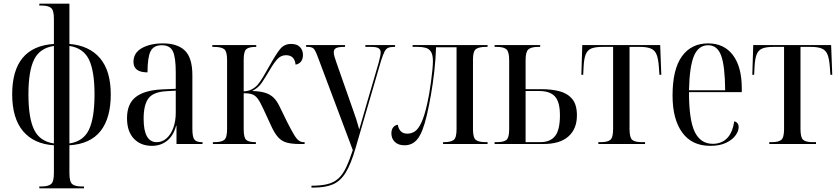

<svg xmlns="http://www.w3.org/2000/svg" viewBox="-20 -780 4543 1040"><path d="M193 240V230H205Q240 230 256 217.5Q272 205 272 157V7Q163 0 104.5 -70Q46 -140 46 -269Q46 -527 272 -542V-679Q272 -725 256 -737.5Q240 -750 205 -750H193V-760H356V-542Q464 -533 522 -464.5Q580 -396 580 -269Q580 -140 524.5 -70Q469 0 356 7V157Q356 205 371.5 217.5Q387 230 422 230H435V240ZM272 -531Q196 -520 165 -458Q134 -396 134 -269Q134 -140 165 -77Q196 -14 272 -3ZM356 -3Q431 -14 461.5 -77Q492 -140 492 -269Q492 -396 461.5 -458Q431 -520 356 -531Z M803 10Q742 10 705 -29Q668 -68 668 -140Q668 -218 716 -255Q764 -292 862 -296L932 -299V-389Q932 -469 916.5 -502Q901 -535 856 -535Q812 -535 795.5 -502Q779 -469 779 -388Q703 -388 703 -445Q703 -494 748.5 -519.5Q794 -545 863 -545Q941 -545 981.5 -506Q1022 -467 1022 -372V-83Q1022 -38 1033 -24Q1044 -10 1074 -10H1077V0H936V-99H934Q919 -44 884.5 -17Q850 10 803 10ZM829 -10Q859 -10 882.5 -31Q906 -52 919 -88Q932 -124 932 -168V-289L881 -286Q810 -282 784 -247Q758 -212 758 -137Q758 -10 829 -10Z M1133 0V-10H1142Q1180 -10 1195 -22.5Q1210 -35 1210 -81V-456Q1210 -501 1194.5 -513.5Q1179 -526 1138 -526H1130V-536H1368V-526H1365Q1329 -526 1314.5 -514Q1300 -502 1300 -457V-285Q1324 -286 1342.5 -295.5Q1361 -305 1374 -319Q1389 -336 1405.5 -364Q1422 -392 1443 -429Q1475 -487 1497.5 -514.5Q1520 -542 1557 -542Q1589 -542 1605 -525Q1621 -508 1621 -483Q1621 -458 1609 -445Q1597 -432 1581 -430Q1576 -481 1529 -481Q1502 -481 1482.5 -460Q1463 -439 1437 -394Q1415 -357 1397 -330.5Q1379 -304 1346 -287Q1390 -286 1417.5 -277Q1445 -268 1463 -250Q1481 -232 1495 -202L1537 -116Q1558 -75 1572 -51.5Q1586 -28 1598 -19Q1610 -10 1625 -10H1630V0H1604Q1561 0 1533.5 -7.5Q1506 -15 1486.5 -36.5Q1467 -58 1448 -100L1406 -191Q1389 -228 1376 -245.5Q1363 -263 1346 -269Q1329 -275 1300 -275V-80Q1300 -34 1314 -22Q1328 -10 1363 -10H1366V0Z M1667 226Q1718 226 1753 217.5Q1788 209 1812 187.5Q1836 166 1854 128.5Q1872 91 1891 33L1702 -470Q1689 -506 1679.5 -516Q1670 -526 1648 -526H1638V-536H1849V-526H1844Q1813 -526 1800.5 -519.5Q1788 -513 1788 -497Q1788 -487 1792 -472.5Q1796 -458 1803 -439L1876 -231Q1888 -197 1895.5 -175.5Q1903 -154 1910 -133Q1917 -112 1926 -79Q1935 -109 1945 -144.5Q1955 -180 1965 -214L2031 -440Q2037 -462 2039.5 -475.5Q2042 -489 2042 -496Q2042 -511 2031 -518.5Q2020 -526 1990 -526H1959V-536H2120V-526H2114Q2093 -526 2081.5 -520.5Q2070 -515 2062 -498.5Q2054 -482 2044 -451L1906 22Q1881 109 1852.5 155Q1824 201 1783.5 218.5Q1743 236 1681 236H1667Z M2171 7Q2138 7 2119 -11Q2100 -29 2100 -58Q2100 -78 2110 -90.5Q2120 -103 2135 -104Q2138 -83 2150.5 -69.5Q2163 -56 2187 -56Q2209 -56 2227.5 -68.5Q2246 -81 2262.5 -116Q2279 -151 2294 -218Q2299 -239 2304.5 -270.5Q2310 -302 2314.5 -336Q2319 -370 2322 -400Q2325 -430 2325 -448Q2325 -483 2314.5 -499.5Q2304 -516 2285.5 -521Q2267 -526 2245 -526H2215V-536H2621V-526H2613Q2574 -526 2558 -514Q2542 -502 2542 -459V-80Q2542 -34 2557.5 -22Q2573 -10 2611 -10H2621V0H2380V-10H2385Q2422 -10 2437.5 -22Q2453 -34 2453 -80V-524H2342Q2340 -461 2332.5 -394Q2325 -327 2314 -265Q2303 -203 2292 -156Q2270 -63 2242.5 -28Q2215 7 2171 7Z M2659 0V-10H2671Q2709 -10 2723.5 -22.5Q2738 -35 2738 -79V-454Q2738 -500 2723 -513Q2708 -526 2671 -526H2659V-536H2906V-526H2896Q2858 -526 2842.5 -513Q2827 -500 2827 -455V-297H2913Q2966 -297 3009.5 -286Q3053 -275 3079 -244.5Q3105 -214 3105 -155Q3105 -82 3059 -41Q3013 0 2924 0ZM2906 -10Q2961 -10 2987 -43.5Q3013 -77 3013 -155Q3013 -228 2986 -257.5Q2959 -287 2901 -287H2827V-10Z M3221 0V-10H3234Q3271 -10 3286 -22.5Q3301 -35 3301 -81V-526H3243Q3205 -526 3183.5 -517.5Q3162 -509 3152.5 -485Q3143 -461 3141 -416L3139 -375H3129L3134 -536H3556L3562 -375H3552L3549 -416Q3546 -461 3536.5 -484.5Q3527 -508 3505.5 -517Q3484 -526 3447 -526H3390V-81Q3390 -35 3404.5 -22.5Q3419 -10 3456 -10H3474V0Z M3827 10Q3728 10 3675.5 -62Q3623 -134 3623 -263Q3623 -404 3673.5 -474.5Q3724 -545 3816 -545Q3902 -545 3950 -481.5Q3998 -418 3998 -301V-281H3712Q3712 -129 3743.5 -65Q3775 -1 3841 -1Q3888 -1 3918 -31Q3948 -61 3957 -123Q3981 -117 3981 -91Q3981 -70 3964 -46.5Q3947 -23 3913 -6.5Q3879 10 3827 10ZM3908 -291Q3907 -421 3886.5 -478Q3866 -535 3816 -535Q3764 -535 3739.5 -478.5Q3715 -422 3712 -291Z M4147 0V-10H4160Q4197 -10 4212 -22.5Q4227 -35 4227 -81V-526H4169Q4131 -526 4109.5 -517.5Q4088 -509 4078.5 -485Q4069 -461 4067 -416L4065 -375H4055L4060 -536H4482L4488 -375H4478L4475 -416Q4472 -461 4462.5 -484.5Q4453 -508 4431.5 -517Q4410 -526 4373 -526H4316V-81Q4316 -35 4330.5 -22.5Q4345 -10 4382 -10H4400V0Z"/></svg>

Font: Noto Serif Display Condensed
Style: Regular
Weight: 400
Width: 3
Designer: Monotype Design Team
Foundry: Monotype Imaging Inc.
Version: Version 2.009